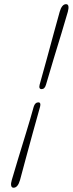

<svg xmlns="http://www.w3.org/2000/svg" viewBox="-20 -767 348 920"><path d="M200.5 -361.5Q194.5 -340 179.5 -340Q164.5 -340 170 -361.5Q187 -421 204.5 -485.8Q222 -550.5 238 -609.2Q254 -668 266 -710.5Q270.5 -727 278.2 -737Q286 -747 296.5 -747Q306 -747 307.8 -737Q309.5 -727 305 -710.5Q293 -668.5 275 -609.2Q257 -550 237.2 -485.2Q217.5 -420.5 200.5 -361.5ZM141.5 -255.5Q148 -276.5 163.5 -276.5Q177.5 -276.5 172 -255.5Q155 -195.5 137 -130Q119 -64.5 103 -5.2Q87 54 76 95.5Q65.5 132.5 45 132.5Q35.5 132.5 33.5 122.2Q31.5 112 36.5 95.5Q48.5 53.5 66.8 -6Q85 -65.5 105 -130.8Q125 -196 141.5 -255.5Z"/></svg>

Font: Fraunces 72pt S100 Thin
Style: Italic
Weight: 100
Italic angle: -16°
Version: Version 1.000; ttfautohint (v1.8.3)